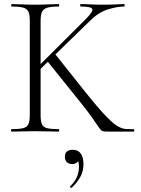

<svg xmlns="http://www.w3.org/2000/svg" viewBox="-20 -645 689 941"><path d="M126 -81V-544Q126 -573 119.5 -587.5Q113 -602 94 -607.5Q75 -613 37 -613Q35 -613 35 -619Q35 -625 37 -625Q61 -625 90.5 -623.5Q120 -622 152 -622Q187 -622 216 -623.5Q245 -625 268 -625Q270 -625 270 -619Q270 -613 268 -613Q230 -613 211 -607Q192 -601 185.5 -586Q179 -571 179 -542V-81Q179 -52 185 -37Q191 -22 210.5 -17Q230 -12 268 -12Q270 -12 270 -6Q270 0 268 0Q244 0 215.5 -1Q187 -2 152 -2Q120 -2 90 -1Q60 0 36 0Q34 0 34 -6Q34 -12 36 -12Q74 -12 93.5 -17Q113 -22 119.5 -37Q126 -52 126 -81ZM373 -145 209 -349 251 -379 395 -198Q442 -139 474.5 -102.5Q507 -66 529 -47Q551 -28 568 -20.5Q585 -13 600.5 -12.5Q616 -12 635 -12Q638 -12 638 -6Q638 0 635 0Q590 0 563 0Q536 0 523 0Q503 0 493 -0.5Q483 -1 476.5 -6.5Q470 -12 460 -27Q450 -42 430 -70.5Q410 -99 373 -145ZM142 -294 399 -550Q437 -588 432.5 -600.5Q428 -613 375 -613Q373 -613 373 -619Q373 -625 375 -625Q399 -625 423.5 -623.5Q448 -622 488 -622Q525 -622 546.5 -623.5Q568 -625 588 -625Q591 -625 591 -619Q591 -613 588 -613Q554 -613 509 -599Q464 -585 422 -544L166 -295ZM332 275Q328 277 324.5 273.5Q321 270 324 268Q347 246 357 222Q367 198 367 173Q367 151 361.5 143Q356 135 348 130L364 127Q367 143 357.5 151Q348 159 334 159Q317 159 307.5 149.5Q298 140 298 124Q298 104 309 96.5Q320 89 336 89Q362 89 375.5 107Q389 125 389 160Q389 194 374 221.5Q359 249 332 275Z"/></svg>

Font: Cormorant Light
Style: Regular
Weight: 300
Designer: Christian Thalmann (Catharsis Fonts)
Foundry: Catharsis Fonts
Version: Version 4.000